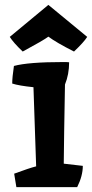

<svg xmlns="http://www.w3.org/2000/svg" viewBox="-20 -766 377 786"><path d="M283 -555Q210 -592 178 -616Q160 -602 73 -555Q35 -591 20 -615L178 -746L337 -615Q323 -593 283 -555ZM239 -512Q258 -512 263 -511Q263 -462 246 -420Q242 -204 241 -96L319 -87Q319 -46 296 0H47L38 -55Q100 -78 128 -85L117 -409Q58 -415 30 -424Q30 -449 37 -496Q96 -512 239 -512Z"/></svg>

Font: Inika
Style: Bold
Weight: 700
Version: Version 1.001